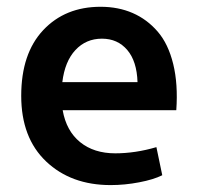

<svg xmlns="http://www.w3.org/2000/svg" viewBox="-20 -531 576 561"><path d="M162.1 -291H381.8Q379.9 -352.1 351.8 -385Q323.7 -418 277.8 -418Q231.4 -418 200.4 -384.8Q169.4 -351.6 162.1 -291ZM495.1 -209H163.1Q173.8 -148.4 214.1 -115.7Q254.4 -83 316.9 -83Q375.5 -83 437 -101.1L454.1 -19Q428.7 -6.3 386.7 1.7Q344.7 9.8 303.2 9.8Q187.5 9.8 114.7 -59.3Q42 -128.4 42 -251Q42 -374.5 106.2 -442.9Q170.4 -511.2 273.9 -511.2Q325.7 -511.2 367.7 -492.9Q409.7 -474.6 440.7 -438.7Q471.7 -402.8 486.1 -344Q500.5 -285.2 495.1 -209Z"/></svg>

Font: LT Hoop SemBd
Style: Regular
Weight: 600
Designer: Daniel Lyons
Foundry: LyonsType
Version: Version 1.000